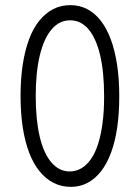

<svg xmlns="http://www.w3.org/2000/svg" viewBox="-20 -714 544 747"><path d="M256 13Q219 13 188.5 -2.5Q158 -18 134 -47.5Q110 -77 93.5 -120Q77 -163 68.5 -218.5Q60 -274 60 -341Q60 -408 68.5 -463Q77 -518 93 -561Q109 -604 133 -633.5Q157 -663 187 -678.5Q217 -694 254 -694Q290 -694 319.5 -678.5Q349 -663 372 -633.5Q395 -604 411 -561Q427 -518 435.5 -462.5Q444 -407 444 -340Q444 -273 436 -218Q428 -163 412 -120Q396 -77 373 -47.5Q350 -18 320.5 -2.5Q291 13 256 13ZM251 -47Q276 -47 297 -59.5Q318 -72 334.5 -96Q351 -120 362 -155Q373 -190 379 -235.5Q385 -281 385 -335V-341Q385 -434 369.5 -499.5Q354 -565 324.5 -600Q295 -635 253 -635Q211 -635 181 -600Q151 -565 135 -499Q119 -433 119 -340Q119 -248 134.5 -182.5Q150 -117 180 -82Q210 -47 251 -47Z"/></svg>

Font: Fredoka Condensed Light
Style: Regular
Weight: 300
Width: 3
Designer: Ben Nathan
Foundry: Milena B. Brandão, Ben Nathan
Version: Version 2.001